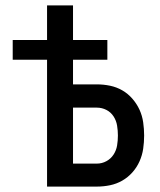

<svg xmlns="http://www.w3.org/2000/svg" viewBox="-20 -690 590 710"><path d="M154 0V-469H27V-542H154V-670H250V-542H377V-469H250V-378H338Q363 -378 387 -373Q411 -368 432 -356Q453 -344 469.5 -325Q486 -306 496 -284Q506 -262 509.5 -237.5Q513 -213 513 -189Q513 -164 509.5 -140Q506 -116 496 -93.5Q486 -71 469.5 -52.5Q453 -34 432 -22Q411 -10 387 -5Q363 0 338 0ZM250 -85H338Q357 -85 373.5 -94Q390 -103 400 -118.5Q410 -134 413 -152Q416 -170 416 -189Q416 -207 413 -225.5Q410 -244 400 -259.5Q390 -275 373.5 -283.5Q357 -292 338 -292H250Z"/></svg>

Font: Lode Dark Term
Style: Bold
Weight: 700
Monospace: yes
Designer: Belleve Invis
Foundry: Belleve Invis
Version: Version 29.2.0